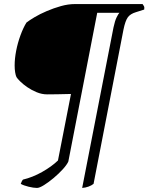

<svg xmlns="http://www.w3.org/2000/svg" viewBox="-20 -724 745 944"><path d="M162 200Q145 200 120.5 194Q96 188 82 180Q84 174 87 168Q90 162 93 159Q140 148 187 121.5Q234 95 265 65L329 -262Q290 -261 261 -260.5Q232 -260 212 -260Q186 -260 160.5 -270.5Q135 -281 114 -295.5Q93 -310 79 -324Q65 -338 61 -345Q57 -353 54.5 -368.5Q52 -384 52 -402Q52 -436 59.5 -474.5Q67 -513 80.5 -550Q94 -587 110 -613Q124 -624 150 -639.5Q176 -655 210 -669.5Q244 -684 279.5 -694Q315 -704 348 -704H681Q684 -700 687.5 -694Q691 -688 689 -677L648 -664Q621 -656 608.5 -639Q596 -622 587 -578L440 180Q430 188 415 193.5Q400 199 384 200L538 -589Q545 -622 553.5 -639Q562 -656 567 -661H458L316 70Q309 86 289 108Q269 130 244 151Q219 172 196.5 186Q174 200 162 200Z"/></svg>

Font: Texturina 12pt Thin
Style: Italic
Weight: 250
Italic angle: -11°
Designer: Guillermo Torres Carreño
Foundry: Omnibus-Type
Version: Version 1.002